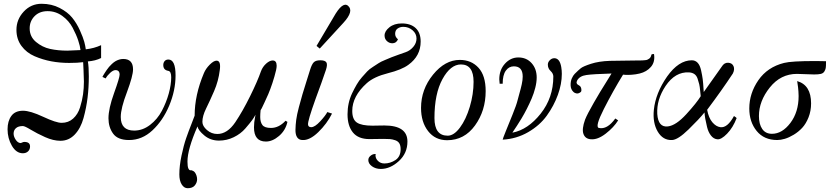

<svg xmlns="http://www.w3.org/2000/svg" viewBox="-20 -733 4405 1016"><path d="M515 -426Q485 -411 445 -408Q450 -380 450 -329Q450 -271 443.5 -217Q437 -163 422 -108.5Q407 -54 375.5 -21Q344 12 300 12Q262 12 218.5 -7.5Q175 -27 143 -46.5Q111 -66 101 -66Q77 -66 64.5 -55Q52 -44 52 -26Q52 -10 63.5 7Q75 24 90 24Q92 24 97.5 21Q103 18 109 18Q139 18 139 42Q139 58 128.5 68Q118 78 101 78Q66 78 43 38.5Q20 -1 20 -49Q20 -92 40 -119.5Q60 -147 102 -147Q140 -147 208.5 -115Q277 -83 306 -83Q342 -83 367 -105.5Q392 -128 403.5 -164.5Q415 -201 419.5 -234Q424 -267 424 -301Q424 -323 422 -362Q420 -401 420 -404Q391 -400 346 -400Q297 -400 251.5 -408.5Q206 -417 163 -435.5Q120 -454 93.5 -490Q67 -526 67 -575Q67 -630 105.5 -671.5Q144 -713 200 -713Q253 -713 295.5 -691Q338 -669 362 -639.5Q386 -610 403 -572Q420 -534 426 -511.5Q432 -489 434 -472Q478 -477 515 -494ZM406 -468Q404 -488 394 -518.5Q384 -549 364.5 -586Q345 -623 310 -648.5Q275 -674 232 -674Q189 -674 163 -647.5Q137 -621 137 -583Q137 -539 170.5 -511Q204 -483 245.5 -474Q287 -465 336 -465Q340 -465 406 -468Z M886 -324Q886 -355 871 -358Q844 -362 844 -389Q844 -401 851 -409.5Q858 -418 871 -418Q909 -418 909 -334Q909 -254 875 -173Q842 -95 787 -43.5Q732 8 663 8Q603 8 578.5 -26Q554 -60 554 -107Q554 -158 583.5 -240Q613 -322 613 -338Q613 -362 591 -362Q579 -362 563.5 -348Q548 -334 539 -318L522 -326Q522 -327 526.5 -334.5Q531 -342 534.5 -347.5Q538 -353 544.5 -362.5Q551 -372 557 -379Q563 -386 572 -394.5Q581 -403 590 -408.5Q599 -414 610 -417.5Q621 -421 632 -421Q684 -421 684 -366Q684 -332 652 -246Q619 -160 619 -114Q619 -42 690 -42Q735 -42 774 -72Q813 -102 836.5 -146.5Q860 -191 873 -238Q886 -285 886 -324Z M1501 -88Q1491 -43 1456.5 -13.5Q1422 16 1387 16Q1324 16 1324 -59Q1324 -73 1325.5 -86.5Q1327 -100 1329.5 -111Q1332 -122 1332 -126Q1325 -112 1314 -97Q1303 -82 1278.5 -53.5Q1254 -25 1217 -7Q1180 11 1139 11Q1094 11 1061.5 -16Q1029 -43 1025 -64Q972 57 972 122Q972 149 977 159Q982 169 988.5 168Q995 167 1004.5 173Q1014 179 1020 197Q1023 206 1023 216Q1023 233 1011 248Q999 263 973 263Q954 263 941.5 243Q929 223 929 190Q929 145 940.5 90.5Q952 36 965 -1.5Q978 -39 993.5 -78Q1009 -117 1010 -121Q1010 -230 1059 -346Q1069 -370 1090 -391Q1111 -412 1126 -412Q1150 -412 1143 -362Q1136 -304 1113 -251Q1090 -198 1070.5 -158.5Q1051 -119 1051 -88Q1051 -66 1075 -45Q1099 -24 1130 -24Q1183 -24 1225 -86Q1264 -144 1303.5 -224Q1343 -304 1361 -356Q1370 -380 1388.5 -396.5Q1407 -413 1423 -413Q1444 -413 1444 -385Q1444 -376 1441 -362Q1433 -328 1421.5 -293.5Q1410 -259 1399.5 -234.5Q1389 -210 1379.5 -190.5Q1370 -171 1365 -160L1359 -150Q1357 -130 1357 -114Q1357 -87 1368.5 -71.5Q1380 -56 1414 -56Q1456 -56 1491 -94Z M1737 -132Q1710 -78 1664 -33.5Q1618 11 1579 8Q1561 7 1552 -7Q1543 -21 1543.5 -46.5Q1544 -72 1547.5 -99Q1551 -126 1561.5 -165.5Q1572 -205 1580.5 -234Q1589 -263 1602 -303.5Q1615 -344 1621 -364Q1630 -393 1640.5 -403.5Q1651 -414 1675 -414Q1700 -414 1707 -403Q1714 -392 1705 -364Q1684 -301 1650 -210Q1608 -93 1610 -74Q1611 -60 1627 -60Q1646 -60 1674.5 -91Q1703 -122 1712 -140ZM1821 -703Q1855 -675 1797 -612L1672 -476L1655 -490L1745 -642Q1792 -726 1821 -703Z M2106 -609Q2153 -609 2179.5 -584.5Q2206 -560 2206 -513Q2206 -437 2141 -390Q2106 -364 2032.5 -345.5Q1959 -327 1921 -293Q1844 -224 1844 -146Q1844 -101 1868.5 -84.5Q1893 -68 1951 -68Q1959 -68 1980 -68.5Q2001 -69 2014 -69Q2136 -69 2136 16Q2136 78 2090.5 119.5Q2045 161 1995 161Q1968 161 1948.5 147Q1929 133 1929 114Q1929 101 1940.5 91.5Q1952 82 1964 82H1968Q1968 83 1967.5 85.5Q1967 88 1967 89Q1967 106 1980.5 119Q1994 132 2014 132Q2045 132 2072.5 114Q2100 96 2100 56Q2100 37 2093 25.5Q2086 14 2071 9Q2056 4 2043.5 3Q2031 2 2009 2Q1998 2 1971.5 2.5Q1945 3 1935 3Q1876 3 1847.5 -32Q1819 -67 1819 -128Q1819 -188 1843 -239Q1855 -264 1867.5 -285.5Q1880 -307 1895.5 -324.5Q1911 -342 1922.5 -354.5Q1934 -367 1954 -379.5Q1974 -392 1984 -399Q1994 -406 2018.5 -416Q2043 -426 2052 -430Q2061 -434 2090 -444Q2119 -454 2127 -457Q2150 -465 2167 -485Q2184 -505 2184 -529Q2184 -555 2163 -573Q2142 -591 2114 -591Q2097 -591 2084 -582Q2071 -573 2071 -554Q2071 -537 2086 -525Q2077 -504 2056 -504Q2040 -504 2027.5 -515.5Q2015 -527 2015 -545Q2015 -568 2040.5 -588.5Q2066 -609 2106 -609Z M2550 -251Q2550 -147 2493.5 -69Q2437 9 2346 9Q2283 9 2245.5 -39Q2208 -87 2208 -162Q2208 -260 2271.5 -338Q2335 -416 2413 -416Q2474 -416 2512 -374.5Q2550 -333 2550 -251ZM2349 -15Q2382 -15 2414 -58Q2446 -101 2466 -168Q2486 -235 2486 -300Q2486 -392 2419 -392Q2364 -392 2321.5 -314.5Q2279 -237 2279 -108Q2279 -15 2349 -15Z M2950 -378Q2953 -360 2953 -342Q2953 -289 2932 -231Q2911 -173 2873.5 -121Q2836 -69 2774.5 -33.5Q2713 2 2640 6Q2640 2 2656 -37.5Q2672 -77 2692.5 -127.5Q2713 -178 2719 -203Q2720 -209 2728 -236.5Q2736 -264 2741 -287Q2746 -310 2746 -328Q2746 -382 2699 -382Q2673 -382 2656.5 -359Q2640 -336 2640 -290H2624Q2622 -306 2622 -313Q2622 -363 2652 -396Q2682 -429 2723 -429Q2766 -429 2793 -399Q2820 -369 2820 -323Q2820 -298 2812.5 -268.5Q2805 -239 2793.5 -212Q2782 -185 2768 -157.5Q2754 -130 2740.5 -107.5Q2727 -85 2715.5 -67.5Q2704 -50 2697.5 -40.5Q2691 -31 2692 -31Q2774 -47 2841 -131.5Q2908 -216 2908 -328Q2908 -344 2893.5 -357.5Q2879 -371 2879 -391Q2879 -404 2889.5 -414.5Q2900 -425 2913 -425Q2942 -425 2950 -378Z M3441 -446Q3447 -405 3424.5 -379Q3402 -353 3365 -344Q3345 -339 3323 -337.5Q3301 -336 3289 -337L3277 -338Q3224 -252 3175.5 -156.5Q3127 -61 3149 -56Q3193 -46 3236 -106L3251 -96Q3228 -59 3185.5 -26Q3143 7 3107 4Q3077 2 3067.5 -24Q3058 -50 3076 -100Q3087 -128 3122 -189Q3157 -250 3187 -297L3216 -344Q3117 -341 3083 -336Q3047 -331 3034 -307Q3025 -290 3044 -281Q3054 -276 3056 -263Q3058 -250 3053 -246Q3042 -237 3031.5 -238.5Q3021 -240 3015 -246Q3000 -260 2999.5 -281.5Q2999 -303 3006 -318.5Q3013 -334 3021 -342Q3041 -362 3053.5 -372Q3066 -382 3107.5 -395.5Q3149 -409 3207 -411Q3238 -412 3277.5 -412Q3317 -412 3351 -413Q3355 -413 3365.5 -413Q3376 -413 3380.5 -413.5Q3385 -414 3393 -414.5Q3401 -415 3405.5 -417Q3410 -419 3415 -422.5Q3420 -426 3423 -431.5Q3426 -437 3427 -444Q3428 -445 3429.5 -445.5Q3431 -446 3435 -447Q3439 -448 3441 -446Z M3878 -108Q3859 -58 3827.5 -25.5Q3796 7 3775 4Q3756 2 3742 -16Q3728 -34 3721.5 -61Q3715 -88 3712 -105Q3709 -122 3708 -138Q3680 -103 3623.5 -48Q3567 7 3536 8Q3488 10 3460.5 -36.5Q3433 -83 3440 -152Q3449 -240 3510 -328Q3571 -414 3641 -414Q3659 -414 3671.5 -401Q3684 -388 3690 -360.5Q3696 -333 3698.5 -314Q3701 -295 3703 -260Q3704 -251 3704 -246L3799 -380Q3812 -402 3833 -401Q3854 -400 3861.5 -383Q3869 -366 3858 -344Q3800 -256 3722 -152Q3730 -109 3749.5 -86Q3769 -63 3792 -60Q3829 -55 3864 -119Q3878 -110 3878 -108ZM3688 -224Q3687 -231 3685 -253Q3683 -275 3680 -287.5Q3677 -300 3671.5 -316.5Q3666 -333 3654.5 -341Q3643 -349 3626 -350Q3553 -354 3502 -278Q3454 -206 3458 -130Q3463 -58 3514 -64Q3557 -69 3611.5 -128.5Q3666 -188 3688 -224Z M4351 -409V-402Q4351 -382 4349.5 -373Q4348 -364 4342 -354.5Q4336 -345 4323.5 -342Q4311 -339 4288 -339Q4274 -339 4241.5 -340.5Q4209 -342 4197 -342Q4111 -342 4053.5 -270Q3996 -198 3996 -119Q3996 -76 4013.5 -50.5Q4031 -25 4065 -25Q4119 -25 4162.5 -82.5Q4206 -140 4206 -225Q4206 -237 4205 -249.5Q4204 -262 4203 -271.5Q4202 -281 4200.5 -289Q4199 -297 4199 -300L4198 -304Q4272 -283 4272 -186Q4272 -146 4258.5 -112Q4245 -78 4225 -56.5Q4205 -35 4180 -20Q4155 -5 4133 1.5Q4111 8 4093 8Q4023 8 3984 -40Q3945 -88 3945 -159Q3945 -239 3993 -308.5Q4041 -378 4129 -400Q4168 -410 4293 -410Q4309 -410 4329 -409.5Q4349 -409 4351 -409Z"/></svg>

Font: GFS BodoniClassic
Style: Regular
Weight: 400
Designer: George D. Matthiopoulos
Foundry: George D. Matthiopoulos
Version: Macromedia Fontographer 4.1.5 140901